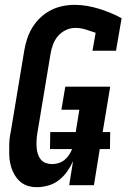

<svg xmlns="http://www.w3.org/2000/svg" viewBox="-20 -763 521 791"><path d="M134 8Q120 8 113 7Q106 6 97 3.5Q88 1 79.5 -3.5Q71 -8 64.5 -13.5Q58 -19 52 -26Q46 -33 41.5 -40.5Q37 -48 33 -56.5Q29 -65 26.5 -73.5Q24 -82 22 -91Q20 -100 19 -109.5Q18 -119 18 -128.5Q18 -138 18 -147.5Q18 -157 18 -166.5Q18 -176 19 -185.5Q20 -195 21.5 -205Q23 -215 25 -224L80 -555Q84 -579 92 -603.5Q100 -628 113.5 -650Q127 -672 146.5 -690.5Q166 -709 189.5 -721Q213 -733 238 -738Q263 -743 288 -743Q314 -743 339.5 -738.5Q365 -734 389 -726.5Q413 -719 436 -709.5Q459 -700 481 -688L458 -554H361L374 -628Q354 -635 333 -641.5Q312 -648 290 -648Q270 -648 251 -639Q232 -630 218.5 -614Q205 -598 198 -578.5Q191 -559 188 -540L133 -209Q131 -195 130.5 -181.5Q130 -168 131 -154.5Q132 -141 136 -128.5Q140 -116 148 -106Q156 -96 168.5 -91.5Q181 -87 194 -87Q208 -87 221 -91Q234 -95 245 -103.5Q256 -112 264 -124Q272 -136 277 -149H186L187 -219H292L307 -311H233L249 -406H434L403 -219H434L433 -149H391L367 0H265L281 -99Q271 -77 257 -57Q243 -37 223.5 -21.5Q204 -6 180 1Q156 8 134 8Z"/></svg>

Font: Iosevka QP
Style: Bold Italic
Weight: 700
Italic angle: -9°
Designer: Belleve Invis
Foundry: Belleve Invis
Version: Version 20.0.0; ttfautohint (v1.8.4)